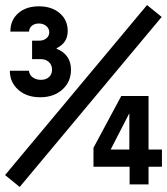

<svg xmlns="http://www.w3.org/2000/svg" viewBox="-30 -730 661 760"><path d="M85 -605Q85.6 -619 96.3 -628Q107 -637 124 -637Q141 -637 153 -627.1Q165 -617.2 165 -602Q165 -588 153.8 -578.5Q142.5 -569 125 -569H97V-496H131Q150.8 -496 163.4 -484.5Q176 -473 176 -454Q176 -436.3 164 -425.1Q152 -414 132 -414Q112.5 -414 99.2 -424Q86 -434 84.5 -450H9Q9 -404.1 42.5 -374.5Q76 -345 129 -345Q183 -345 217 -375.6Q251 -406.2 251 -454Q251 -484 236.5 -505Q222 -526 194 -537V-539Q216 -550 227 -566.7Q238 -583.5 238 -607Q238 -651 206.3 -678Q174.5 -705 124 -705Q73 -705 42 -677.5Q11 -650 11 -605ZM-10 -37 48 10 610 -663 552 -710ZM340 -70H483V0H558V-70H611V-138H558V-350H450L340 -145ZM481 -280 482 -281V-138H408Z"/></svg>

Font: CommitMonoV142 ExtLt
Style: Regular
Weight: 200
Monospace: yes
Designer: Eigil Nikolajsen
Foundry: Eigil Nikolajsen
Version: Version 1.142